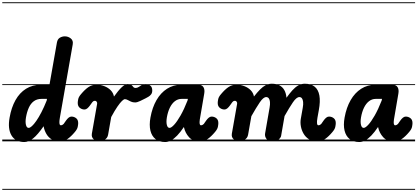

<svg xmlns="http://www.w3.org/2000/svg" viewBox="-25 -1250 3691 1698"><path d="M204.5 -210.5Q198 -169.5 204.8 -144.2Q211.5 -119 228.5 -119Q240 -119 257.2 -134.5Q274.5 -150 296 -180.8Q317.5 -211.5 341 -256.8Q364.5 -302 388 -361L390.5 -375.5H342.5Q302 -375.5 274.2 -355Q246.5 -334.5 229.8 -297.5Q213 -260.5 204.5 -210.5ZM60 -210.5Q75.5 -299.5 112 -364.5Q148.5 -429.5 205.2 -465Q262 -500.5 339 -500.5H412.5L478.5 -874.5Q484 -904.5 504.5 -916.5Q525 -928.5 548.5 -928.5Q578 -928.5 601.2 -909.8Q624.5 -891 618 -856.5L504.5 -209Q500.5 -186 500.2 -171Q500 -156 503.2 -149Q506.5 -142 512.5 -142Q520.5 -142 527.5 -146Q534.5 -150 538 -154L559 -184Q569 -198.5 581.2 -208.8Q593.5 -219 606.5 -219Q630 -219 648.2 -204.8Q666.5 -190.5 666.5 -161.5Q666.5 -148 662.2 -127.5Q658 -107 636.5 -82Q604 -43 573 -21.5Q542 0 499 0Q459 0 430.5 -18.2Q402 -36.5 385 -66Q368 -95.5 361.5 -129L361 -134Q308.5 -58.5 268.2 -26.2Q228 6 190 6Q111.5 6 76.8 -52.2Q42 -110.5 60 -210.5ZM204.5 -210.5Q198 -169.5 204.8 -144.2Q211.5 -119 228.5 -119Q240 -119 257.2 -134.5Q274.5 -150 296 -180.8Q317.5 -211.5 341 -256.8Q364.5 -302 388 -361L390.5 -375.5H342.5Q302 -375.5 274.2 -355Q246.5 -334.5 229.8 -297.5Q213 -260.5 204.5 -210.5ZM60 -210.5Q75.5 -299.5 112 -364.5Q148.5 -429.5 205.2 -465Q262 -500.5 339 -500.5H412.5L478.5 -874.5Q484 -904.5 504.5 -916.5Q525 -928.5 548.5 -928.5Q578 -928.5 601.2 -909.8Q624.5 -891 618 -856.5L504.5 -209Q500.5 -186 500.2 -171Q500 -156 503.2 -149Q506.5 -142 512.5 -142Q520.5 -142 527.5 -146Q534.5 -150 538 -154L559 -184Q569 -198.5 581.2 -208.8Q593.5 -219 606.5 -219Q630 -219 648.2 -204.8Q666.5 -190.5 666.5 -161.5Q666.5 -148 662.2 -127.5Q658 -107 636.5 -82Q604 -43 573 -21.5Q542 0 499 0Q459 0 430.5 -18.2Q402 -36.5 385 -66Q368 -95.5 361.5 -129L361 -134Q308.5 -58.5 268.2 -26.2Q228 6 190 6Q111.5 6 76.8 -52.2Q42 -110.5 60 -210.5ZM-5 420.5H689.5V428.5H-5ZM-5 -16H689.5V0H-5ZM-5 -505.5H689.5V-497.5H-5ZM-5 -1230H689.5V-1222H-5Z M853.5 0Q825.5 0 803.8 -18.2Q782 -36.5 787.5 -68.5L834 -332Q835 -337 833.8 -341.8Q832.5 -346.5 830 -350.2Q827.5 -354 824 -356.2Q820.5 -358.5 816.5 -358.5Q805.5 -358.5 800 -354.5Q794.5 -350.5 791.5 -346.5L770 -316.5Q760 -302.5 747.8 -292Q735.5 -281.5 722.5 -281.5Q699.5 -281.5 681 -296Q662.5 -310.5 662.5 -339.5Q662.5 -353 666.8 -373.5Q671 -394 692.5 -418.5Q725 -457.5 756.2 -479Q787.5 -500.5 830 -500.5Q865.5 -500.5 898.2 -487.8Q931 -475 954 -451.8Q977 -428.5 983 -396Q1021 -449.5 1051 -478Q1081 -506.5 1104 -506.5Q1127.5 -506.5 1137.5 -498Q1147.5 -489.5 1154 -480.8Q1160.5 -472 1173.5 -472Q1188 -472 1202.8 -481.5Q1217.5 -491 1225.5 -496Q1239.5 -505.5 1262.2 -506Q1285 -506.5 1303.2 -493.5Q1321.5 -480.5 1321.5 -450Q1321.5 -428.5 1311.2 -415.2Q1301 -402 1287 -394Q1273 -386 1261.5 -380Q1241.5 -369.5 1214.5 -356.8Q1187.5 -344 1170 -344Q1149.5 -344 1133.5 -351.2Q1117.5 -358.5 1104.2 -365.8Q1091 -373 1079 -373Q1070.5 -373 1054 -357.5Q1037.5 -342 1013.5 -307.2Q989.5 -272.5 958.5 -215L931 -58.5Q926 -30 902 -15Q878 0 853.5 0ZM853.5 0Q825.5 0 803.8 -18.2Q782 -36.5 787.5 -68.5L834 -332Q835 -337 833.8 -341.8Q832.5 -346.5 830 -350.2Q827.5 -354 824 -356.2Q820.5 -358.5 816.5 -358.5Q805.5 -358.5 800 -354.5Q794.5 -350.5 791.5 -346.5L770 -316.5Q760 -302.5 747.8 -292Q735.5 -281.5 722.5 -281.5Q699.5 -281.5 681 -296Q662.5 -310.5 662.5 -339.5Q662.5 -353 666.8 -373.5Q671 -394 692.5 -418.5Q725 -457.5 756.2 -479Q787.5 -500.5 830 -500.5Q865.5 -500.5 898.2 -487.8Q931 -475 954 -451.8Q977 -428.5 983 -396Q1021 -449.5 1051 -478Q1081 -506.5 1104 -506.5Q1127.5 -506.5 1137.5 -498Q1147.5 -489.5 1154 -480.8Q1160.5 -472 1173.5 -472Q1188 -472 1202.8 -481.5Q1217.5 -491 1225.5 -496Q1239.5 -505.5 1262.2 -506Q1285 -506.5 1303.2 -493.5Q1321.5 -480.5 1321.5 -450Q1321.5 -428.5 1311.2 -415.2Q1301 -402 1287 -394Q1273 -386 1261.5 -380Q1241.5 -369.5 1214.5 -356.8Q1187.5 -344 1170 -344Q1149.5 -344 1133.5 -351.2Q1117.5 -358.5 1104.2 -365.8Q1091 -373 1079 -373Q1070.5 -373 1054 -357.5Q1037.5 -342 1013.5 -307.2Q989.5 -272.5 958.5 -215L931 -58.5Q926 -30 902 -15Q878 0 853.5 0ZM639.5 420.5H1292.5V428.5H639.5ZM639.5 -16H1292.5V0H639.5ZM639.5 -505.5H1292.5V-497.5H639.5ZM639.5 -1230H1292.5V-1222H639.5Z M1450.5 -210.5Q1444 -169.5 1450.8 -144.2Q1457.5 -119 1474.5 -119Q1489.5 -119 1515 -146.5Q1540.5 -174 1571.5 -228Q1602.5 -282 1633.5 -361L1636.5 -375.5H1581.5Q1548 -375.5 1521.5 -355Q1495 -334.5 1477 -297.5Q1459 -260.5 1450.5 -210.5ZM1305.5 -210.5Q1321.5 -299.5 1359 -364.5Q1396.5 -429.5 1452.2 -465Q1508 -500.5 1577.5 -500.5H1727Q1761.5 -500.5 1774.5 -478.8Q1787.5 -457 1781 -421L1742 -193Q1740 -179.5 1739.8 -170Q1739.5 -160.5 1741 -154.2Q1742.5 -148 1745.2 -145Q1748 -142 1752 -142Q1760 -142 1767 -146Q1774 -150 1777.5 -154L1798.5 -184Q1808.5 -198.5 1820.8 -208.8Q1833 -219 1846 -219Q1869.5 -219 1887.8 -204.8Q1906 -190.5 1906 -161.5Q1906 -148 1901.8 -127.5Q1897.5 -107 1876 -82Q1843.5 -43 1812.5 -21.5Q1781.5 0 1738.5 0Q1680 0 1646.5 -37Q1613 -74 1602.5 -122.5L1601.5 -127Q1570 -80.5 1541.8 -51.2Q1513.5 -22 1487.5 -8Q1461.5 6 1435.5 6Q1383.5 6 1350.2 -20.2Q1317 -46.5 1305.2 -95.2Q1293.5 -144 1305.5 -210.5ZM1450.5 -210.5Q1444 -169.5 1450.8 -144.2Q1457.5 -119 1474.5 -119Q1489.5 -119 1515 -146.5Q1540.5 -174 1571.5 -228Q1602.5 -282 1633.5 -361L1636.5 -375.5H1581.5Q1548 -375.5 1521.5 -355Q1495 -334.5 1477 -297.5Q1459 -260.5 1450.5 -210.5ZM1305.5 -210.5Q1321.5 -299.5 1359 -364.5Q1396.5 -429.5 1452.2 -465Q1508 -500.5 1577.5 -500.5H1727Q1761.5 -500.5 1774.5 -478.8Q1787.5 -457 1781 -421L1742 -193Q1740 -179.5 1739.8 -170Q1739.5 -160.5 1741 -154.2Q1742.5 -148 1745.2 -145Q1748 -142 1752 -142Q1760 -142 1767 -146Q1774 -150 1777.5 -154L1798.5 -184Q1808.5 -198.5 1820.8 -208.8Q1833 -219 1846 -219Q1869.5 -219 1887.8 -204.8Q1906 -190.5 1906 -161.5Q1906 -148 1901.8 -127.5Q1897.5 -107 1876 -82Q1843.5 -43 1812.5 -21.5Q1781.5 0 1738.5 0Q1680 0 1646.5 -37Q1613 -74 1602.5 -122.5L1601.5 -127Q1570 -80.5 1541.8 -51.2Q1513.5 -22 1487.5 -8Q1461.5 6 1435.5 6Q1383.5 6 1350.2 -20.2Q1317 -46.5 1305.2 -95.2Q1293.5 -144 1305.5 -210.5ZM1240.5 420.5H1929V428.5H1240.5ZM1240.5 -16H1929V0H1240.5ZM1240.5 -505.5H1929V-497.5H1240.5ZM1240.5 -1230H1929V-1222H1240.5Z M2091.5 0Q2063.5 0 2041.8 -18.2Q2020 -36.5 2025.5 -68.5L2072 -332Q2073 -337 2071.8 -341.8Q2070.5 -346.5 2068 -350.2Q2065.5 -354 2062 -356.2Q2058.5 -358.5 2054.5 -358.5Q2043.5 -358.5 2038 -354.5Q2032.5 -350.5 2029.5 -346.5L2008 -316.5Q1998 -302.5 1985.8 -292Q1973.5 -281.5 1960.5 -281.5Q1937.5 -281.5 1919 -296Q1900.5 -310.5 1900.5 -339.5Q1900.5 -353 1904.8 -373.5Q1909 -394 1930.5 -418.5Q1963 -457.5 1994.2 -479Q2025.5 -500.5 2068 -500.5Q2103.5 -500.5 2136.2 -488Q2169 -475.5 2192 -452.2Q2215 -429 2221 -396.5Q2250 -433.5 2274.8 -458.5Q2299.5 -483.5 2324.5 -496.5Q2349.5 -509.5 2378.5 -509.5Q2418 -509.5 2445.5 -495.5Q2473 -481.5 2489 -454Q2505 -426.5 2508.5 -385.5Q2535 -422.5 2560 -450.5Q2585 -478.5 2612 -494Q2639 -509.5 2670.5 -509.5Q2725.5 -509.5 2757.8 -483.5Q2790 -457.5 2799.5 -405.8Q2809 -354 2794.5 -275.5L2782.5 -209Q2779.5 -191.5 2778.5 -178.8Q2777.5 -166 2778.8 -158Q2780 -150 2783 -146Q2786 -142 2790.5 -142Q2798.5 -142 2805.5 -146Q2812.5 -150 2816 -154L2837 -184Q2847 -198.5 2859.2 -208.8Q2871.5 -219 2884.5 -219Q2908 -219 2926.2 -204.8Q2944.5 -190.5 2944.5 -161.5Q2944.5 -148 2940.2 -127.5Q2936 -107 2914.5 -82Q2882 -43 2851 -21.5Q2820 0 2777 0Q2736 0 2706.8 -18.8Q2677.5 -37.5 2659.8 -67.8Q2642 -98 2635.8 -133Q2629.5 -168 2635.5 -200.5L2652.5 -297Q2658 -327 2655.8 -348.2Q2653.5 -369.5 2645.2 -380.5Q2637 -391.5 2622.5 -391.5Q2597 -391.5 2565.5 -345.2Q2534 -299 2491.5 -223.5L2461 -48Q2458.5 -33 2439.8 -16.5Q2421 0 2382 0Q2347.5 0 2331.2 -22.2Q2315 -44.5 2319.5 -70L2359 -297Q2364.5 -327 2362.5 -348.2Q2360.5 -369.5 2352 -380.5Q2343.5 -391.5 2329 -391.5Q2304 -391.5 2272.5 -345Q2241 -298.5 2198 -222.5L2169 -58.5Q2164 -30 2140 -15Q2116 0 2091.5 0ZM2091.5 0Q2063.5 0 2041.8 -18.2Q2020 -36.5 2025.5 -68.5L2072 -332Q2073 -337 2071.8 -341.8Q2070.5 -346.5 2068 -350.2Q2065.5 -354 2062 -356.2Q2058.5 -358.5 2054.5 -358.5Q2043.5 -358.5 2038 -354.5Q2032.5 -350.5 2029.5 -346.5L2008 -316.5Q1998 -302.5 1985.8 -292Q1973.5 -281.5 1960.5 -281.5Q1937.5 -281.5 1919 -296Q1900.5 -310.5 1900.5 -339.5Q1900.5 -353 1904.8 -373.5Q1909 -394 1930.5 -418.5Q1963 -457.5 1994.2 -479Q2025.5 -500.5 2068 -500.5Q2103.5 -500.5 2136.2 -488Q2169 -475.5 2192 -452.2Q2215 -429 2221 -396.5Q2250 -433.5 2274.8 -458.5Q2299.5 -483.5 2324.5 -496.5Q2349.5 -509.5 2378.5 -509.5Q2418 -509.5 2445.5 -495.5Q2473 -481.5 2489 -454Q2505 -426.5 2508.5 -385.5Q2535 -422.5 2560 -450.5Q2585 -478.5 2612 -494Q2639 -509.5 2670.5 -509.5Q2725.5 -509.5 2757.8 -483.5Q2790 -457.5 2799.5 -405.8Q2809 -354 2794.5 -275.5L2782.5 -209Q2779.5 -191.5 2778.5 -178.8Q2777.5 -166 2778.8 -158Q2780 -150 2783 -146Q2786 -142 2790.5 -142Q2798.5 -142 2805.5 -146Q2812.5 -150 2816 -154L2837 -184Q2847 -198.5 2859.2 -208.8Q2871.5 -219 2884.5 -219Q2908 -219 2926.2 -204.8Q2944.5 -190.5 2944.5 -161.5Q2944.5 -148 2940.2 -127.5Q2936 -107 2914.5 -82Q2882 -43 2851 -21.5Q2820 0 2777 0Q2736 0 2706.8 -18.8Q2677.5 -37.5 2659.8 -67.8Q2642 -98 2635.8 -133Q2629.5 -168 2635.5 -200.5L2652.5 -297Q2658 -327 2655.8 -348.2Q2653.5 -369.5 2645.2 -380.5Q2637 -391.5 2622.5 -391.5Q2597 -391.5 2565.5 -345.2Q2534 -299 2491.5 -223.5L2461 -48Q2458.5 -33 2439.8 -16.5Q2421 0 2382 0Q2347.5 0 2331.2 -22.2Q2315 -44.5 2319.5 -70L2359 -297Q2364.5 -327 2362.5 -348.2Q2360.5 -369.5 2352 -380.5Q2343.5 -391.5 2329 -391.5Q2304 -391.5 2272.5 -345Q2241 -298.5 2198 -222.5L2169 -58.5Q2164 -30 2140 -15Q2116 0 2091.5 0ZM1877.5 420.5H2967.5V428.5H1877.5ZM1877.5 -16H2967.5V0H1877.5ZM1877.5 -505.5H2967.5V-497.5H1877.5ZM1877.5 -1230H2967.5V-1222H1877.5Z M3167.5 -210.5Q3161 -169.5 3167.8 -144.2Q3174.5 -119 3191.5 -119Q3206.5 -119 3232 -146.5Q3257.5 -174 3288.5 -228Q3319.5 -282 3350.5 -361L3353.5 -375.5H3298.5Q3265 -375.5 3238.5 -355Q3212 -334.5 3194 -297.5Q3176 -260.5 3167.5 -210.5ZM3022.5 -210.5Q3038.5 -299.5 3076 -364.5Q3113.5 -429.5 3169.2 -465Q3225 -500.5 3294.5 -500.5H3444Q3478.5 -500.5 3491.5 -478.8Q3504.5 -457 3498 -421L3459 -193Q3457 -179.5 3456.8 -170Q3456.5 -160.5 3458 -154.2Q3459.5 -148 3462.2 -145Q3465 -142 3469 -142Q3477 -142 3484 -146Q3491 -150 3494.5 -154L3515.5 -184Q3525.5 -198.5 3537.8 -208.8Q3550 -219 3563 -219Q3586.5 -219 3604.8 -204.8Q3623 -190.5 3623 -161.5Q3623 -148 3618.8 -127.5Q3614.5 -107 3593 -82Q3560.5 -43 3529.5 -21.5Q3498.5 0 3455.5 0Q3397 0 3363.5 -37Q3330 -74 3319.5 -122.5L3318.5 -127Q3287 -80.5 3258.8 -51.2Q3230.5 -22 3204.5 -8Q3178.5 6 3152.5 6Q3100.5 6 3067.2 -20.2Q3034 -46.5 3022.2 -95.2Q3010.5 -144 3022.5 -210.5ZM3167.5 -210.5Q3161 -169.5 3167.8 -144.2Q3174.5 -119 3191.5 -119Q3206.5 -119 3232 -146.5Q3257.5 -174 3288.5 -228Q3319.5 -282 3350.5 -361L3353.5 -375.5H3298.5Q3265 -375.5 3238.5 -355Q3212 -334.5 3194 -297.5Q3176 -260.5 3167.5 -210.5ZM3022.5 -210.5Q3038.5 -299.5 3076 -364.5Q3113.5 -429.5 3169.2 -465Q3225 -500.5 3294.5 -500.5H3444Q3478.5 -500.5 3491.5 -478.8Q3504.5 -457 3498 -421L3459 -193Q3457 -179.5 3456.8 -170Q3456.5 -160.5 3458 -154.2Q3459.5 -148 3462.2 -145Q3465 -142 3469 -142Q3477 -142 3484 -146Q3491 -150 3494.5 -154L3515.5 -184Q3525.5 -198.5 3537.8 -208.8Q3550 -219 3563 -219Q3586.5 -219 3604.8 -204.8Q3623 -190.5 3623 -161.5Q3623 -148 3618.8 -127.5Q3614.5 -107 3593 -82Q3560.5 -43 3529.5 -21.5Q3498.5 0 3455.5 0Q3397 0 3363.5 -37Q3330 -74 3319.5 -122.5L3318.5 -127Q3287 -80.5 3258.8 -51.2Q3230.5 -22 3204.5 -8Q3178.5 6 3152.5 6Q3100.5 6 3067.2 -20.2Q3034 -46.5 3022.2 -95.2Q3010.5 -144 3022.5 -210.5ZM2957.5 420.5H3646V428.5H2957.5ZM2957.5 -16H3646V0H2957.5ZM2957.5 -505.5H3646V-497.5H2957.5ZM2957.5 -1230H3646V-1222H2957.5Z"/></svg>

Font: Edu VIC WA NT Pre Guide
Style: Regular
Weight: 400
Designer: Tina and Corey Anderson, Eben Sorkin, Mirko Velimirovic
Foundry: Google for Education
Version: Version 1.000